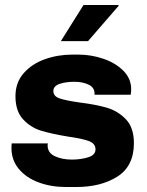

<svg xmlns="http://www.w3.org/2000/svg" viewBox="-20 -740 589 770"><path d="M506 -383Q506 -367 504 -360H359V-366Q359 -389 335.5 -400.5Q312 -412 278 -412Q244 -412 219 -403.5Q194 -395 194 -375Q194 -354 218.5 -345.5Q243 -337 299 -329Q364 -321 408.5 -308Q453 -295 485 -261.5Q517 -228 517 -166Q517 -74 451 -32Q385 10 286 10H244Q185 10 135 -8.5Q85 -27 55.5 -62.5Q26 -98 26 -146Q26 -158 27 -165H172Q171 -162 171 -157Q171 -127 200 -113.5Q229 -100 268 -100Q303 -100 333 -109Q363 -118 363 -141Q363 -164 337 -174Q311 -184 254 -192Q188 -203 146 -215.5Q104 -228 73 -261Q42 -294 42 -354Q42 -409 75 -446.5Q108 -484 160 -502.5Q212 -521 270 -521H295Q345 -521 394 -504.5Q443 -488 474.5 -456.5Q506 -425 506 -383ZM455 -720 456 -717 333 -575H224L315 -720Z"/></svg>

Font: Chivo ExtraBold
Style: Regular
Weight: 800
Designer: Hector Gatti
Foundry: Omnibus-Type
Version: Version 1.007